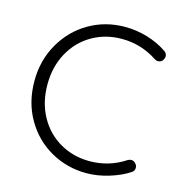

<svg xmlns="http://www.w3.org/2000/svg" viewBox="-106 -806 866 912"><g transform="rotate(15 326.5 -349.5)"><path d="M620 -623Q620 -614 613 -603Q604 -592 590 -592Q582 -592 574 -597Q494 -650 399 -650Q318 -650 252.5 -612Q187 -574 149.5 -505.5Q112 -437 112 -350Q112 -261 150 -192.5Q188 -124 253.5 -86.5Q319 -49 399 -49Q494 -49 573 -101Q581 -106 590 -106Q604 -106 613 -94Q620 -86 620 -75Q620 -59 606 -51Q567 -25 510 -7.5Q453 10 399 10Q304 10 223.5 -35.5Q143 -81 95.5 -163Q48 -245 48 -350Q48 -451 95 -533.5Q142 -616 222 -662.5Q302 -709 399 -709Q455 -709 508.5 -693Q562 -677 605 -648Q620 -639 620 -623Z"/></g></svg>

Font: Quicksand
Style: Regular
Weight: 400
Designer: Andrew Paglinawan
Foundry: Andrew Paglinawan
Version: Version 3.000